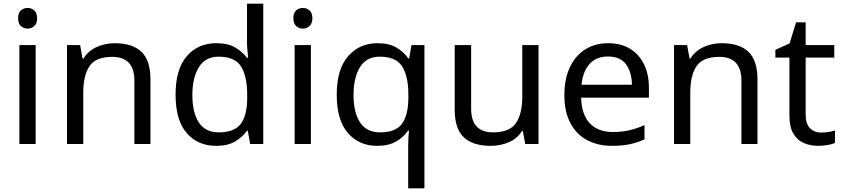

<svg xmlns="http://www.w3.org/2000/svg" viewBox="-20 -780 4565 1040"><path d="M130 -737Q150 -737 165.5 -723.5Q181 -710 181 -681Q181 -653 165.5 -639Q150 -625 130 -625Q108 -625 93 -639Q78 -653 78 -681Q78 -710 93 -723.5Q108 -737 130 -737ZM173 -536V0H85V-536Z M601 -546Q697 -546 746 -499.5Q795 -453 795 -349V0H708V-343Q708 -472 588 -472Q499 -472 465 -422Q431 -372 431 -278V0H343V-536H414L427 -463H432Q458 -505 504 -525.5Q550 -546 601 -546Z M1151 10Q1051 10 991 -59.5Q931 -129 931 -267Q931 -405 991.5 -475.5Q1052 -546 1152 -546Q1214 -546 1253.5 -523Q1293 -500 1318 -467H1324Q1323 -480 1320.5 -505.5Q1318 -531 1318 -546V-760H1406V0H1335L1322 -72H1318Q1294 -38 1254 -14Q1214 10 1151 10ZM1165 -63Q1250 -63 1284.5 -109.5Q1319 -156 1319 -250V-266Q1319 -366 1286 -419.5Q1253 -473 1164 -473Q1093 -473 1057.5 -416.5Q1022 -360 1022 -265Q1022 -169 1057.5 -116Q1093 -63 1165 -63Z M1621 -737Q1641 -737 1656.5 -723.5Q1672 -710 1672 -681Q1672 -653 1656.5 -639Q1641 -625 1621 -625Q1599 -625 1584 -639Q1569 -653 1569 -681Q1569 -710 1584 -723.5Q1599 -737 1621 -737ZM1664 -536V0H1576V-536Z M2191 11Q2191 -7 2192 -31Q2193 -55 2196 -72H2190Q2167 -38 2126.5 -14Q2086 10 2022 10Q1925 10 1864.5 -59.5Q1804 -129 1804 -267Q1804 -405 1865.5 -475.5Q1927 -546 2025 -546Q2088 -546 2128 -522Q2168 -498 2192 -463H2196L2209 -536H2279V240H2191ZM2039 -63Q2122 -63 2156.5 -108.5Q2191 -154 2192 -248V-266Q2192 -368 2158 -420.5Q2124 -473 2037 -473Q1965 -473 1930 -416.5Q1895 -360 1895 -265Q1895 -170 1930.5 -116.5Q1966 -63 2039 -63Z M2897 -536V0H2825L2812 -71H2808Q2782 -29 2736 -9.5Q2690 10 2638 10Q2541 10 2492 -36.5Q2443 -83 2443 -185V-536H2532V-191Q2532 -63 2651 -63Q2740 -63 2774.5 -113Q2809 -163 2809 -257V-536Z M3274 -546Q3343 -546 3392.5 -516Q3442 -486 3468.5 -431.5Q3495 -377 3495 -304V-251H3128Q3130 -160 3174.5 -112.5Q3219 -65 3299 -65Q3350 -65 3389.5 -74.5Q3429 -84 3471 -102V-25Q3430 -7 3390 1.5Q3350 10 3295 10Q3219 10 3160.5 -21Q3102 -52 3069.5 -113.5Q3037 -175 3037 -264Q3037 -352 3066.5 -415Q3096 -478 3149.5 -512Q3203 -546 3274 -546ZM3273 -474Q3210 -474 3173.5 -433.5Q3137 -393 3130 -321H3403Q3402 -389 3371 -431.5Q3340 -474 3273 -474Z M3889 -546Q3985 -546 4034 -499.5Q4083 -453 4083 -349V0H3996V-343Q3996 -472 3876 -472Q3787 -472 3753 -422Q3719 -372 3719 -278V0H3631V-536H3702L3715 -463H3720Q3746 -505 3792 -525.5Q3838 -546 3889 -546Z M4428 -62Q4448 -62 4469 -65.5Q4490 -69 4503 -73V-6Q4489 1 4463 5.5Q4437 10 4413 10Q4371 10 4335.5 -4.5Q4300 -19 4278 -55Q4256 -91 4256 -156V-468H4180V-510L4257 -545L4292 -659H4344V-536H4499V-468H4344V-158Q4344 -109 4367.5 -85.5Q4391 -62 4428 -62Z"/></svg>

Font: Noto Sans Test
Style: Regular
Weight: 400
Version: Version 1.002; ttfautohint (v1.8.4.7-5d5b)